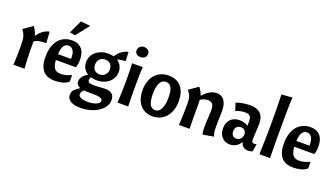

<svg xmlns="http://www.w3.org/2000/svg" viewBox="-77 -1424 4005 2290"><g transform="rotate(20 1925.0 -279.5)"><path d="M138 -518Q159 -485 171 -460.5Q183 -436 188 -409Q198 -424 213 -441.5Q228 -459 247 -474.5Q266 -490 289 -502Q312 -514 338 -518L347 -376Q298 -376 256 -367.5Q214 -359 196 -339Q197 -320 197 -297.5Q197 -275 197 -247Q197 -215 198 -178.5Q199 -142 200.5 -108.5Q202 -75 204 -46Q206 -17 208 0H67Q68 -21 69 -49Q70 -77 71 -107Q72 -137 72.5 -168.5Q73 -200 73 -229Q73 -275 71 -304.5Q69 -334 63 -355.5Q57 -377 47 -395Q37 -413 21 -437Z M523 -226Q528 -150 554 -119.5Q580 -89 633 -89Q673 -89 708.5 -101Q744 -113 767 -123V-40Q735 -11 687 0.5Q639 12 594 12Q557 12 521 3Q485 -6 456.5 -31.5Q428 -57 410.5 -102.5Q393 -148 393 -222Q393 -295 411 -349.5Q429 -404 460.5 -440Q492 -476 534.5 -494Q577 -512 627 -512Q678 -512 710.5 -494.5Q743 -477 761.5 -450Q780 -423 786.5 -390Q793 -357 793 -326Q793 -294 788.5 -268Q784 -242 777 -226ZM609 -439Q570 -439 548.5 -405.5Q527 -372 523 -300H688Q688 -304 688.5 -310Q689 -316 689 -321Q689 -337 686 -357.5Q683 -378 674 -396Q665 -414 649.5 -426.5Q634 -439 609 -439ZM769 -748 637 -581 568 -593 647 -760Z M1311 -4Q1311 43 1285 82.5Q1259 122 1214.5 150.5Q1170 179 1112.5 195Q1055 211 992 211Q955 211 923.5 205Q892 199 869.5 186Q847 173 834 153Q821 133 821 106Q821 68 844.5 42Q868 16 912 -10Q889 -18 874.5 -34Q860 -50 860 -78Q860 -97 867 -114Q874 -131 886 -145Q898 -159 913 -171Q928 -183 944 -193Q909 -215 889.5 -249Q870 -283 870 -327Q870 -366 886 -400Q902 -434 930.5 -458.5Q959 -483 999 -497.5Q1039 -512 1086 -512Q1105 -512 1122 -509.5Q1139 -507 1155 -502Q1161 -513 1175 -530.5Q1189 -548 1208.5 -565Q1228 -582 1253 -595.5Q1278 -609 1305 -612L1310 -497Q1282 -497 1255 -492.5Q1228 -488 1206 -480Q1240 -458 1258.5 -424Q1277 -390 1277 -348Q1277 -308 1260.5 -274Q1244 -240 1215.5 -215.5Q1187 -191 1147.5 -177.5Q1108 -164 1062 -164Q1022 -164 986 -175Q974 -158 974 -139Q974 -112 996 -104.5Q1018 -97 1050 -97Q1068 -97 1088.5 -98Q1109 -99 1129 -100.5Q1149 -102 1167 -103Q1185 -104 1197 -104Q1252 -104 1281.5 -79Q1311 -54 1311 -4ZM1076 -432Q1030 -432 1005.5 -404Q981 -376 981 -334Q981 -290 1006 -266Q1031 -242 1071 -242Q1096 -242 1114 -251Q1132 -260 1144 -274.5Q1156 -289 1161.5 -306.5Q1167 -324 1167 -342Q1167 -380 1144 -406Q1121 -432 1076 -432ZM1200 48Q1200 25 1177 16Q1154 7 1118.5 5Q1083 3 1041 3.5Q999 4 962 0Q930 31 930 59Q930 82 960 98Q990 114 1049 114Q1079 114 1106.5 109.5Q1134 105 1155 96Q1176 87 1188 75Q1200 63 1200 48Z M1528 -500Q1525 -477 1523.5 -456Q1522 -435 1521.5 -409.5Q1521 -384 1520.5 -350.5Q1520 -317 1520 -271Q1520 -225 1520 -188Q1520 -151 1520.5 -119Q1521 -87 1521.5 -58.5Q1522 -30 1523 0H1388Q1389 -37 1390.5 -65Q1392 -93 1393 -124.5Q1394 -156 1395 -195.5Q1396 -235 1396 -294Q1396 -348 1395 -395.5Q1394 -443 1391 -500ZM1388 -663Q1388 -691 1407.5 -711.5Q1427 -732 1461 -732Q1490 -732 1511.5 -715Q1533 -698 1533 -669Q1533 -641 1512.5 -622Q1492 -603 1458 -603Q1429 -603 1408.5 -618.5Q1388 -634 1388 -663Z M1845 -430Q1798 -430 1773 -380.5Q1748 -331 1748 -245Q1748 -161 1768.5 -114.5Q1789 -68 1840 -68Q1887 -68 1913 -119.5Q1939 -171 1939 -257Q1939 -297 1935 -329Q1931 -361 1920.5 -383.5Q1910 -406 1891.5 -418Q1873 -430 1845 -430ZM1617 -242Q1617 -304 1634 -354Q1651 -404 1681.5 -439Q1712 -474 1756 -493Q1800 -512 1854 -512Q1956 -512 2012.5 -447Q2069 -382 2069 -265Q2069 -202 2052 -151Q2035 -100 2004 -63.5Q1973 -27 1929.5 -7.5Q1886 12 1833 12Q1783 12 1743 -6Q1703 -24 1675 -57Q1647 -90 1632 -137Q1617 -184 1617 -242Z M2241 -512Q2261 -483 2273 -461Q2285 -439 2291 -416Q2306 -432 2325 -449.5Q2344 -467 2365.5 -480.5Q2387 -494 2412 -503Q2437 -512 2464 -512Q2489 -512 2512.5 -503Q2536 -494 2554 -473Q2572 -452 2583 -416Q2594 -380 2594 -326Q2594 -312 2593.5 -285Q2593 -258 2592 -227.5Q2591 -197 2590.5 -169Q2590 -141 2590 -126Q2590 -93 2594.5 -62.5Q2599 -32 2610 -12L2471 12Q2464 -11 2462.5 -38Q2461 -65 2461 -85Q2461 -113 2462.5 -142.5Q2464 -172 2465.5 -199.5Q2467 -227 2468.5 -251.5Q2470 -276 2470 -294Q2470 -353 2450 -375Q2430 -397 2395 -397Q2366 -397 2341.5 -388Q2317 -379 2298 -366Q2300 -347 2300 -324Q2300 -301 2300 -271Q2300 -225 2300 -188Q2300 -151 2300.5 -119Q2301 -87 2301.5 -58.5Q2302 -30 2303 0H2168Q2169 -24 2170 -54Q2171 -84 2172.5 -117.5Q2174 -151 2175 -186.5Q2176 -222 2176 -255Q2176 -294 2174 -318.5Q2172 -343 2166 -361.5Q2160 -380 2150 -395.5Q2140 -411 2124 -431Z M2815 12Q2752 12 2713.5 -31Q2675 -74 2675 -143Q2675 -215 2717 -258Q2759 -301 2829 -301Q2858 -301 2887 -293Q2916 -285 2939 -270V-326Q2939 -373 2921 -392Q2903 -411 2859 -411Q2829 -411 2795.5 -403.5Q2762 -396 2742 -385L2711 -481Q2726 -487 2747 -493Q2768 -499 2792 -503Q2816 -507 2841 -509.5Q2866 -512 2887 -512Q3063 -512 3063 -340Q3063 -325 3061.5 -296Q3060 -267 3058.5 -235.5Q3057 -204 3055.5 -177Q3054 -150 3054 -139Q3054 -116 3061 -106Q3068 -96 3087 -96Q3100 -96 3117 -100L3101 -4Q3085 1 3071.5 4Q3058 7 3044 7Q3007 7 2982 -13.5Q2957 -34 2952 -72Q2932 -33 2896 -10.5Q2860 12 2815 12ZM2863 -80Q2895 -80 2917.5 -103Q2940 -126 2940 -161Q2940 -191 2922 -209Q2904 -227 2872 -227Q2839 -227 2820 -207Q2801 -187 2801 -152Q2801 -119 2817.5 -99.5Q2834 -80 2863 -80Z M3329 -770Q3326 -735 3324.5 -698Q3323 -661 3322.5 -616.5Q3322 -572 3321.5 -517Q3321 -462 3321 -391Q3321 -325 3321 -271.5Q3321 -218 3321.5 -172Q3322 -126 3322.5 -84.5Q3323 -43 3324 0H3189Q3190 -52 3191.5 -92Q3193 -132 3194 -175.5Q3195 -219 3196 -274.5Q3197 -330 3197 -414Q3197 -499 3196 -584.5Q3195 -670 3192 -760Z M3549 -226Q3554 -150 3580 -119.5Q3606 -89 3659 -89Q3699 -89 3734.5 -101Q3770 -113 3793 -123V-40Q3761 -11 3713 0.5Q3665 12 3620 12Q3583 12 3547 3Q3511 -6 3482.5 -31.5Q3454 -57 3436.5 -102.5Q3419 -148 3419 -222Q3419 -295 3437 -349.5Q3455 -404 3486.5 -440Q3518 -476 3560.5 -494Q3603 -512 3653 -512Q3704 -512 3736.5 -494.5Q3769 -477 3787.5 -450Q3806 -423 3812.5 -390Q3819 -357 3819 -326Q3819 -294 3814.5 -268Q3810 -242 3803 -226ZM3635 -439Q3596 -439 3574.5 -405.5Q3553 -372 3549 -300H3714Q3714 -304 3714.5 -310Q3715 -316 3715 -321Q3715 -337 3712 -357.5Q3709 -378 3700 -396Q3691 -414 3675.5 -426.5Q3660 -439 3635 -439Z"/></g></svg>

Font: Cantora One
Style: Regular
Weight: 400
Designer: Pablo Impallari, Rodrigo Fuenzalida
Foundry: Pablo Impallari
Version: Version 1.002; ttfautohint (v0.8) -G 200 -r 50